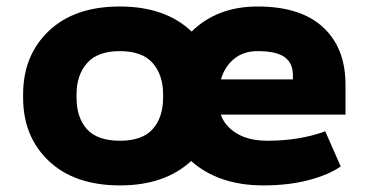

<svg xmlns="http://www.w3.org/2000/svg" viewBox="-20 -558 1122 588"><path d="M50.8 -258.8V-269Q50.8 -388.2 129.4 -463.1Q208 -538.1 346.7 -538.1Q486.3 -538.1 566.9 -461.4Q645 -538.1 769 -538.1Q899.9 -538.1 969 -474.9Q1038.1 -411.6 1038.1 -298.3V-207H656.2Q668.5 -171.4 705.3 -149.2Q742.2 -127 799.8 -127Q896.5 -127 976.1 -155.8L1023.4 -48.3Q987.3 -22.9 926 -6.6Q864.7 9.8 786.1 9.8Q649.4 9.8 565.4 -64.9Q484.4 9.8 347.7 9.8Q208.5 9.8 129.6 -64.9Q50.8 -139.6 50.8 -258.8ZM214.4 -269V-258.8Q214.4 -198.2 246.1 -162.6Q277.8 -127 347.7 -127Q416 -127 447.8 -162.8Q479.5 -198.7 479.5 -258.8V-269Q479.5 -328.1 447.8 -364.7Q416 -401.4 346.7 -401.4Q278.8 -401.4 246.6 -364.7Q214.4 -328.1 214.4 -269ZM656.7 -314.9H877V-327.6Q877 -365.2 851.3 -383.3Q825.7 -401.4 769 -401.4Q725.6 -401.4 696.8 -377.7Q668 -354 656.7 -314.9Z"/></svg>

Font: Bert Sans Black
Style: Regular
Weight: 900
Designer: Christian Robertson, Adam Twardoch, & Cristiano Sobral
Foundry: Google
Version: Version 12.135;January 10, 2020;FontCreator 12.0.0.2547 64-b